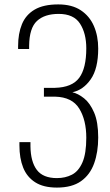

<svg xmlns="http://www.w3.org/2000/svg" viewBox="-20 -839 500 870"><path d="M238 11Q177 11 139.5 -13Q102 -37 85 -79.5Q68 -122 68 -180V-195H118Q118 -193 118 -185.5Q118 -178 118 -176Q119 -106 147 -69Q175 -32 238 -32Q276 -32 306 -47.5Q336 -63 353.5 -103Q371 -143 371 -215Q371 -295 339 -347Q307 -399 230 -401Q229 -401 217 -401Q205 -401 193 -401Q181 -401 179 -401V-441Q181 -441 193 -441Q205 -441 217 -441Q229 -441 229 -441Q307 -443 339 -486.5Q371 -530 371 -620Q371 -688 342.5 -732Q314 -776 246 -776Q182 -776 147.5 -744Q113 -712 112 -632Q112 -630 112 -624.5Q112 -619 112 -617H62V-630Q62 -687 79.5 -729.5Q97 -772 137 -795.5Q177 -819 244 -819Q306 -819 346 -792.5Q386 -766 405.5 -721Q425 -676 425 -619Q425 -528 391 -479.5Q357 -431 308 -421Q334 -415 361 -393.5Q388 -372 406.5 -329Q425 -286 425 -216Q425 -150 406.5 -98.5Q388 -47 347 -18Q306 11 238 11Z"/></svg>

Font: Oswald ExtraLight
Style: Regular
Weight: 250
Designer: Vernon Adams
Foundry: Vernon Adams
Version: Version 4.100; ttfautohint (v1.8.1.43-b0c9)